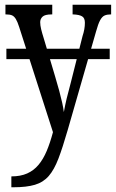

<svg xmlns="http://www.w3.org/2000/svg" viewBox="-20 -556 490 812"><path d="M7 -306V-350H444V-306ZM28 190Q67 190 95 177.5Q123 165 143 141Q163 117 177.5 82.5Q192 48 204 3L61 -442Q54 -464 47 -475.5Q40 -487 31 -491Q22 -495 6 -495H3V-536H201V-495H198Q170 -495 160 -485.5Q150 -476 150 -462Q150 -449 154 -432.5Q158 -416 165 -394L213 -233Q223 -200 230.5 -172Q238 -144 243 -121.5Q248 -99 250 -82Q255 -110 262 -139.5Q269 -169 279 -205L329 -403Q334 -418 336.5 -432Q339 -446 339 -460Q339 -480 327 -487Q315 -494 290 -495H287V-536H450V-495H448Q433 -495 422.5 -490.5Q412 -486 403.5 -470.5Q395 -455 386 -422L266 -5Q245 68 227 115Q209 162 186 188.5Q163 215 127.5 225.5Q92 236 37 236H28Z"/></svg>

Font: Noto Serif ExtraCondensed
Style: Regular
Weight: 400
Width: 2
Designer: Monotype Design Team
Foundry: Monotype Imaging Inc.
Version: Version 2.013